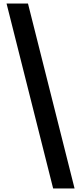

<svg xmlns="http://www.w3.org/2000/svg" viewBox="-20 -820 457 1084"><path d="M280 244H401L138 -800H17Z"/></svg>

Font: Noto Sans Malayalam ExtraCondensed
Style: Bold
Weight: 700
Width: 2
Designer: Jelle Bosma - Monotype Design Team
Foundry: Monotype Imaging Inc.
Version: Version 2.104